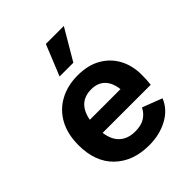

<svg xmlns="http://www.w3.org/2000/svg" viewBox="-210 -865 997 997"><g transform="rotate(-45 289.0 -366.0)"><path d="M304 10Q186 10 115 -58.5Q44 -127 44 -250Q44 -332 76 -390Q108 -448 165.5 -479Q223 -510 297 -510Q373 -510 426 -479.5Q479 -449 507 -396.5Q535 -344 535 -277Q535 -257 534 -239Q533 -221 531 -207H178Q186 -149 218.5 -120.5Q251 -92 303 -92Q347 -92 374 -109Q401 -126 416 -156L525 -114Q501 -55 441 -22.5Q381 10 304 10ZM296 -409Q199 -409 179 -302H404Q398 -354 370.5 -381.5Q343 -409 296 -409ZM296 -742H428L328 -572H227Z"/></g></svg>

Font: Work Sans SemiBold
Style: Regular
Weight: 600
Designer: Wei Huang
Foundry: Wei Huang
Version: Version 2.010; ttfautohint (v1.8.3)